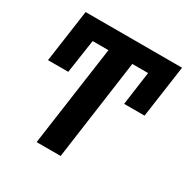

<svg xmlns="http://www.w3.org/2000/svg" viewBox="-158 -830 946 969"><g transform="rotate(30 315.0 -346.0)"><path d="M264 -583H172L143 -387H25L68 -692H630L587 -388H468L495 -583H403L322 0H182Z"/></g></svg>

Font: Fira Sans Condensed SemiBold
Style: Italic
Weight: 600
Width: 3
Italic angle: -8°
Designer: bBox Type GmbH & Carrois Corporate GbR & Edenspiekermann AG
Foundry: bBox Type GmbH & Carrois Corporate GbR & Edenspiekermann AG
Version: Version 4.301